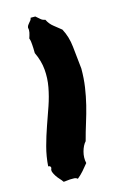

<svg xmlns="http://www.w3.org/2000/svg" viewBox="-115 -786 552 847"><g transform="rotate(-15 161.0 -362.0)"><path d="M174.8 -707Q185.5 -685.5 202.6 -672.4Q219.7 -659.2 236.3 -645.5Q256.8 -607.4 261.7 -560.5Q266.6 -513.7 272.5 -458Q272.5 -413.1 266.6 -373.5Q260.7 -334 251.5 -296.4Q242.2 -258.8 230.5 -221.7Q218.8 -184.6 208 -143.6Q194.3 -128.9 187 -102.1Q179.7 -75.2 185.5 -49.8Q172.9 -34.2 160.2 -19.5Q147.5 -4.9 131.8 7.8Q126 2 116.7 1.5Q107.4 1 97.7 1.5Q87.9 2 79.6 3.4Q71.3 4.9 67.4 3.9Q62.5 -3.9 54.2 -12.7Q45.9 -21.5 39.6 -31.2Q33.2 -41 29.8 -50.3Q26.4 -59.6 31.2 -68.4Q31.2 -79.1 19.5 -79.1Q22.5 -124 34.2 -167.5Q45.9 -210.9 60.5 -252.4Q75.2 -293.9 89.4 -335Q103.5 -376 110.8 -416Q118.2 -456.1 114.7 -496.1Q111.3 -536.1 91.8 -577.1Q91.8 -590.8 91.3 -600.1Q90.8 -609.4 90.3 -616.7Q89.8 -624 88.9 -630.9Q87.9 -637.7 85 -645.5Q89.8 -659.2 92.3 -670.9Q94.7 -682.6 91.8 -692.4Q92.8 -699.2 95.7 -703.6Q98.6 -708 102.5 -712.4Q106.4 -716.8 109.9 -721.2Q113.3 -725.6 114.3 -732.4H135.7Q146.5 -723.6 154.3 -716.3Q162.1 -709 174.8 -707Z"/></g></svg>

Font: Permanent Marker
Style: Regular
Weight: 400
Designer: Font Diner, Inc
Foundry: Font Diner, Inc
Version: Version 1.000